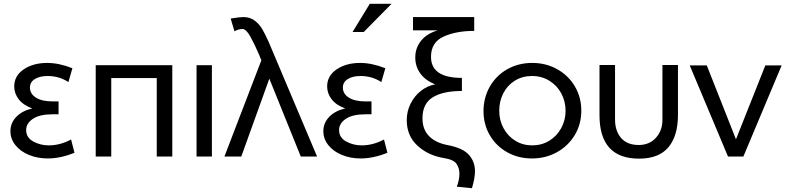

<svg xmlns="http://www.w3.org/2000/svg" viewBox="-20 -826 4145 1013"><path d="M237 -59Q297 -59 355 -90L373 -20Q299 10 232 10Q178 10 133 -8.5Q88 -27 61.5 -60Q35 -93 35 -134Q35 -177 65.5 -209Q96 -241 150 -254Q103 -271 79 -302Q55 -333 55 -370Q55 -426 105 -460Q155 -494 229 -494Q291 -494 362 -466L341 -393Q292 -425 231 -425Q190 -425 164 -409Q138 -393 138 -364Q138 -331 169.5 -311Q201 -291 257 -291H289V-223H258Q189 -223 153.5 -199Q118 -175 118 -140Q118 -100 155.5 -79.5Q193 -59 237 -59Z M485 -482V0H567V-414H807V0H889V-482Z M1098 -482H1017V0H1098Z M1164 0H1253L1401 -411L1567 0H1653L1397 -606Q1378 -648 1363 -673.5Q1348 -699 1323.5 -717.5Q1299 -736 1264 -736Q1243 -736 1197 -728L1217 -661Q1239 -673 1259 -673Q1279 -673 1301.5 -632Q1324 -591 1349 -533Q1354 -518 1359 -509V-508Z M1888 -59Q1948 -59 2006 -90L2024 -20Q1950 10 1883 10Q1829 10 1784 -8.5Q1739 -27 1712.5 -60Q1686 -93 1686 -134Q1686 -177 1716.5 -209Q1747 -241 1801 -254Q1754 -271 1730 -302Q1706 -333 1706 -370Q1706 -426 1756 -460Q1806 -494 1880 -494Q1942 -494 2013 -466L1992 -393Q1943 -425 1882 -425Q1841 -425 1815 -409Q1789 -393 1789 -364Q1789 -331 1820.5 -311Q1852 -291 1908 -291H1940V-223H1909Q1840 -223 1804.5 -199Q1769 -175 1769 -140Q1769 -100 1806.5 -79.5Q1844 -59 1888 -59ZM1840 -657H1899L2046 -806H1931Z M2322 8Q2374 16 2389 39Q2404 62 2404 90Q2404 123 2390 159L2470 167Q2486 114 2486 77Q2486 27 2454 -9Q2422 -45 2344 -60Q2279 -72 2244 -107.5Q2209 -143 2209 -202Q2209 -279 2263 -312.5Q2317 -346 2417 -346V-415Q2254 -415 2254 -526Q2254 -603 2320.5 -633Q2387 -663 2482 -663V-736H2159V-666H2290Q2232 -649 2201.5 -611Q2171 -573 2171 -523Q2171 -475 2198 -438Q2225 -401 2276 -381Q2234 -373 2200 -346Q2166 -319 2146 -278.5Q2126 -238 2126 -192Q2126 -110 2182 -58Q2238 -6 2322 8Z M3047 -242Q3047 -312 3013.5 -369.5Q2980 -427 2920.5 -460.5Q2861 -494 2788 -494Q2715 -494 2656 -460.5Q2597 -427 2564 -368.5Q2531 -310 2531 -240Q2531 -170 2564 -113Q2597 -56 2655.5 -23Q2714 10 2787 10Q2859 10 2918.5 -23Q2978 -56 3012.5 -113.5Q3047 -171 3047 -242ZM2964 -241Q2964 -192 2941 -150Q2918 -108 2878 -83.5Q2838 -59 2788 -59Q2739 -59 2699.5 -83Q2660 -107 2637 -149Q2614 -191 2614 -242Q2614 -292 2635.5 -334Q2657 -376 2696.5 -400.5Q2736 -425 2787 -425Q2838 -425 2878.5 -400Q2919 -375 2941.5 -333Q2964 -291 2964 -241Z M3475 -483V-193Q3475 -137 3440.5 -99Q3406 -61 3350 -61Q3289 -61 3257 -98Q3225 -135 3225 -195V-483H3143V-218Q3143 11 3352 11Q3456 11 3506.5 -49Q3557 -109 3557 -220V-483Z M4104 -481H4018L3863 -91L3709 -481H3619L3821 0H3902Z"/></svg>

Font: Geom Light
Style: Regular
Weight: 300
Version: Version 1.102